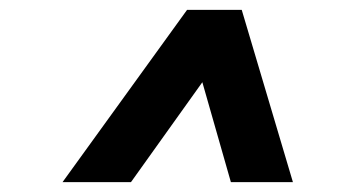

<svg xmlns="http://www.w3.org/2000/svg" viewBox="-20 -718 690 390"><path d="M360 -698H471L575 -348H449L391 -551L246 -348H107Z"/></svg>

Font: Azeret Mono SemiBold
Style: Italic
Weight: 600
Italic angle: -12°
Designer: Martin Vácha
Foundry: Displaay
Version: Version 1.000; Glyphs 3.0.3, build 3074